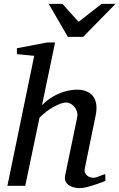

<svg xmlns="http://www.w3.org/2000/svg" viewBox="-20 -955 614 987"><path d="M522 -24.9Q515.6 -22.5 499.8 -16.6Q483.9 -10.7 464.4 -4.2Q444.8 2.4 424.3 7.3Q403.8 12.2 388.2 12.2Q378.9 12.2 364.7 9.5Q350.6 6.8 338.1 -0.2Q325.7 -7.3 318.4 -20Q311 -32.7 314.9 -53.2L376 -348.1Q380.4 -367.7 375.2 -382.8Q370.1 -397.9 360.8 -408Q351.6 -418 340.3 -423.1Q329.1 -428.2 320.8 -428.2Q309.1 -428.2 292.2 -422.4Q275.4 -416.5 256.6 -406.2Q237.8 -396 218.8 -381.6Q199.7 -367.2 183.1 -350.1L109.9 0H18.1L155.8 -668L66.9 -676.8V-707L223.1 -736.8H263.2L195.8 -414.1Q210.9 -430.7 231.7 -445.3Q252.4 -460 276.1 -470.9Q299.8 -481.9 325.4 -488Q351.1 -494.1 376 -494.1Q403.3 -494.1 424.3 -485.6Q445.3 -477.1 458.3 -460.2Q471.2 -443.4 474.9 -418Q478.5 -392.6 471.2 -358.9L416 -89.8Q413.1 -75.7 417.5 -66.2Q421.9 -56.6 429.4 -51Q437 -45.4 445.3 -43.2Q453.6 -41 458 -41Q471.7 -41 487.8 -47.9Q503.9 -54.7 521 -60.1ZM407.7 -765.6H328.6L230.5 -935.1H300.8L383.8 -842.8L502.4 -935.1H573.7Z"/></svg>

Font: Charis SIL Eur
Style: Italic
Weight: 400
Italic angle: -11°
Foundry: SIL International
Version: Version 5.000